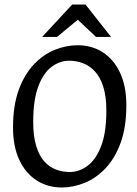

<svg xmlns="http://www.w3.org/2000/svg" viewBox="-20 -826 614 858"><path d="M256.5 11.8Q193.3 11.8 143.9 -19.7Q94.5 -51.3 66.3 -111.3Q38.2 -171.3 38.2 -256Q38.2 -354.6 63.8 -424.4Q89.4 -494.3 131.7 -538.5Q173.9 -582.7 224.8 -603.3Q275.7 -623.8 326.2 -623.8Q390.5 -623.8 439.4 -592.3Q488.3 -560.7 516.4 -501.1Q544.6 -441.4 544.6 -356Q544.6 -257.4 519 -187.6Q493.3 -117.7 451.1 -73.5Q408.8 -29.3 357.9 -8.7Q307.1 11.8 256.5 11.8ZM291.7 -57.3Q334.1 -57.3 371.5 -85.2Q409 -113.1 432.1 -173.5Q455.3 -234 455.3 -330.9Q455.3 -395.2 441.5 -438.4Q427.7 -481.6 404 -507Q380.2 -532.4 350.6 -543.6Q320.9 -554.7 289.7 -554.7Q247.1 -554.7 210.2 -527.1Q173.2 -499.4 150.8 -439Q128.4 -378.5 128.4 -281.1Q128.4 -216.7 141.8 -173.4Q155.3 -130.2 178 -104.6Q200.8 -79.1 230.4 -68.2Q260 -57.3 291.7 -57.3ZM168.4 -661.1 302.5 -805.7H362.1L476.3 -661.1H409L327.7 -737.7L234.9 -661.1Z"/></svg>

Font: Ancizar Sans Thin
Style: Italic
Weight: 100
Italic angle: -4°
Designer: Cesar Puertas, Viviana Monsalve, Julian Moncada, Julian Prieto, Jose Castro, Mariel Hernandez, Felipe Aragon, Sara Alarc
Version: Version 8.100